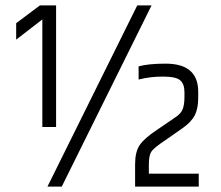

<svg xmlns="http://www.w3.org/2000/svg" viewBox="-20 -692 819 712"><path d="M489 -672H542L209 0H156ZM188 -672V-221H137V-620L40 -545V-606L128 -672ZM594 -456Q715 -456 715 -352V-329Q715 -289 702 -264Q689 -239 656 -216L593 -172Q551 -144 541.5 -130Q532 -116 532 -83V-48H717V0H481V-83Q481 -129 498 -154Q515 -179 560 -209L626 -254Q650 -269 657 -286Q664 -303 664 -332V-351Q664 -380 648.5 -394Q633 -408 584 -408Q535 -408 494 -397V-446Q531 -456 594 -456Z"/></svg>

Font: Khand
Style: Regular
Weight: 400
Designer: Devanagari: Sanchit Sawaria, Jyotish Sonowal; Latin: Satya Rajpurohit
Foundry: Indian Type Foundry
Version: Version 1.100;PS 1.0;hotconv 1.0.78;makeotf.lib2.5.61930; tt